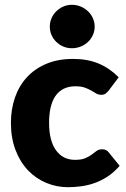

<svg xmlns="http://www.w3.org/2000/svg" viewBox="-20 -772 526 800"><path d="M433.5 -395.5Q426.5 -387 420 -382Q413.5 -377 401.5 -377Q390 -377 380.8 -382.5Q371.5 -388 360 -394.8Q348.5 -401.5 333 -407Q317.5 -412.5 294.5 -412.5Q266 -412.5 245.2 -402Q224.5 -391.5 211 -372Q197.5 -352.5 191 -324.2Q184.5 -296 184.5 -260.5Q184.5 -186 213.2 -146Q242 -106 292.5 -106Q319.5 -106 335.2 -112.8Q351 -119.5 362 -127.8Q373 -136 382.2 -143Q391.5 -150 405.5 -150Q424 -150 433.5 -136.5L478.5 -81Q454.5 -53.5 428 -36.2Q401.5 -19 373.8 -9.2Q346 0.5 318 4.2Q290 8 263.5 8Q216 8 172.8 -10Q129.5 -28 96.8 -62.2Q64 -96.5 44.8 -146.5Q25.5 -196.5 25.5 -260.5Q25.5 -316.5 42.2 -365.2Q59 -414 91.8 -449.8Q124.5 -485.5 172.8 -506Q221 -526.5 284.5 -526.5Q345.5 -526.5 391.5 -507Q437.5 -487.5 474.5 -450ZM374.5 -661Q374.5 -642.5 367 -626Q359.5 -609.5 346.5 -597.2Q333.5 -585 316.2 -578Q299 -571 279.5 -571Q260.5 -571 244 -578Q227.5 -585 214.8 -597.2Q202 -609.5 194.8 -626Q187.5 -642.5 187.5 -661Q187.5 -679.5 194.8 -696.2Q202 -713 214.8 -725.2Q227.5 -737.5 244 -744.8Q260.5 -752 279.5 -752Q299 -752 316.2 -744.8Q333.5 -737.5 346.5 -725.2Q359.5 -713 367 -696.2Q374.5 -679.5 374.5 -661Z"/></svg>

Font: Lato 2
Style: Regular
Weight: 900
Designer: Lukasz Dziedzic with Adam Twardoch and Botio Nikoltchev
Foundry: tyPoland Lukasz Dziedzic
Version: Version 2.015; 2015-08-06; http://www.latofonts.com/